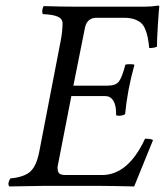

<svg xmlns="http://www.w3.org/2000/svg" viewBox="-20 -669 593 691"><path d="M244.1 -360.8H367.2Q397 -360.8 408.2 -376Q419.4 -391.1 431.2 -436Q435.1 -438 446.8 -438Q460 -438 463.9 -436Q438.5 -345.2 430.2 -257.8Q415 -249.5 397.9 -253.9V-259.8Q397.9 -290.5 387.7 -306.9Q377.4 -323.2 358.9 -323.2H236.8L187 -67.9Q187 -50.8 193.1 -44.9Q199.2 -39.1 216.8 -39.1H347.2Q441.4 -39.1 502 -169.9Q522.5 -169.9 530.8 -165Q527.8 -158.2 462.9 2Q460.4 2 439.5 1.5Q418.5 1 389.6 0.5Q360.8 0 340.8 0H134.8Q103 0 13.2 2Q5.9 -8.3 17.1 -26.9Q67.9 -31.7 89.6 -52Q111.3 -72.3 121.1 -122.1L198.2 -521Q205.1 -555.7 205.1 -585Q205.1 -601.1 188.2 -608.9Q171.4 -616.7 133.8 -618.2Q130.9 -626.5 132.8 -635.5Q134.8 -644.5 137.2 -647Q203.6 -645 251 -645H502.9Q525.9 -645 548.8 -648.9Q553.2 -648.9 553.2 -645Q551.8 -633.8 548.3 -581.5Q544.9 -529.3 544.9 -501Q535.2 -496.1 517.1 -496.1Q514.6 -519.5 511.7 -534.2Q508.8 -548.8 502.7 -563.7Q496.6 -578.6 487.3 -586.7Q478 -594.7 462.9 -599.9Q447.8 -605 426.8 -605H327.1Q294.4 -605 286.1 -570.8Z"/></svg>

Font: Common Serif
Style: Italic
Weight: 400
Italic angle: -12°
Designer: Philipp H. Poll, Khaled Hosny
Foundry: Stefan Peev, Context Ltd.
Version: Version 1.026